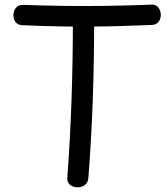

<svg xmlns="http://www.w3.org/2000/svg" viewBox="-20 -790 720 830"><path d="M80 -681Q59 -681 48.5 -693Q38 -705 38 -725Q38 -743 48.5 -756Q59 -769 80 -769Q115 -768 160.5 -766.5Q206 -765 252.5 -764.5Q299 -764 336 -764Q411 -764 486 -765.5Q561 -767 634 -770Q654 -771 664.5 -757.5Q675 -744 675 -726Q675 -707 664.5 -694.5Q654 -682 633 -682Q560 -679 486.5 -677Q413 -675 339 -675Q274 -675 209 -676.5Q144 -678 80 -681ZM295 -697Q295 -707 299.5 -714Q304 -721 311 -726Q318 -731 326.5 -733.5Q335 -736 342 -736Q350 -736 358 -733.5Q366 -731 372.5 -726Q379 -721 383 -714Q387 -707 387 -697Q387 -524 381 -356Q375 -188 362 -21Q361 -7 354 2Q347 11 337 15.5Q327 20 316 20Q305 20 294 15.5Q283 11 276.5 1.5Q270 -8 271 -22Q283 -183 289 -353.5Q295 -524 295 -697Z"/></svg>

Font: Playpen Sans Deva
Style: Regular
Weight: 400
Designer: Pooja Saxena, Gunjan Panchal, Laura Meseguer, Veronika Burian, José Scaglione
Foundry: TypeTogether
Version: Version 2.000